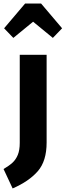

<svg xmlns="http://www.w3.org/2000/svg" viewBox="-66 -839 369 1079"><path d="M196 -38Q196 66 146.5 123Q97 180 5 220L-46 111Q-14 92 4.5 75Q23 58 34 31.5Q45 5 45 -36V-531H196ZM9 -626 -43 -680 75 -819H165L283 -680L231 -626L120 -717Z"/></svg>

Font: Fira Sans Extra Condensed
Style: Bold
Weight: 700
Width: 1
Designer: Carrois Corporate & Edenspiekermann AG
Foundry: Carrois Corporate GbR & Edenspiekermann AG
Version: Version 4.203